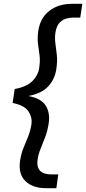

<svg xmlns="http://www.w3.org/2000/svg" viewBox="-20 -831 451 1005"><path d="M221 154Q151 154 113 117Q75 80 85 10Q91 -28 103 -57Q115 -86 127 -115.5Q139 -145 145 -183Q149 -219 128 -249.5Q107 -280 46 -292L57 -365Q121 -377 150.5 -407.5Q180 -438 185 -474Q191 -512 187 -541.5Q183 -571 179 -600Q175 -629 180 -667Q190 -737 238 -774Q286 -811 356 -811H411L400 -739H366Q281 -739 270 -660Q266 -632 270 -603.5Q274 -575 277.5 -543Q281 -511 275 -471Q268 -419 234.5 -381Q201 -343 131 -329V-328Q197 -315 220 -277Q243 -239 235 -186Q229 -147 217 -114.5Q205 -82 193 -53.5Q181 -25 177 3Q165 82 250 82H285L275 154Z"/></svg>

Font: Host Grotesk
Style: Italic
Weight: 400
Italic angle: -8°
Designer: Doğukan Karapınar based on Poppins by Indian Type Foundry, Jonny Pinhorn
Foundry: Element Type
Version: Version 1.001; ttfautohint (v1.8.4.7-5d5b)